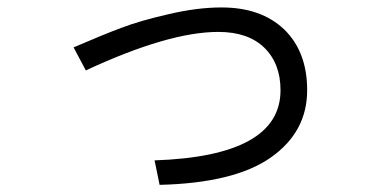

<svg xmlns="http://www.w3.org/2000/svg" viewBox="-20 -527 1040 521"><path d="M179.7 -398.4Q258.8 -432.6 308.6 -451.2Q359.4 -470.7 436.5 -488.3Q514.6 -506.8 581.1 -506.8Q688.5 -506.8 751 -447.3Q813.5 -386.7 813.5 -282.2Q813.5 -168.9 714.8 -99.6Q616.2 -30.3 413.1 -25.4Q408.2 -47.9 399.4 -91.8Q741.2 -103.5 741.2 -282.2Q741.2 -354.5 697.3 -397.5Q653.3 -440.4 572.3 -440.4Q437.5 -440.4 212.9 -335.9Q202.1 -356.4 179.7 -398.4Z"/></svg>

Font: Gothic A1
Style: Regular
Weight: 400
Designer: HanYang I&C Co.,Ltd.
Version: Version 2.50